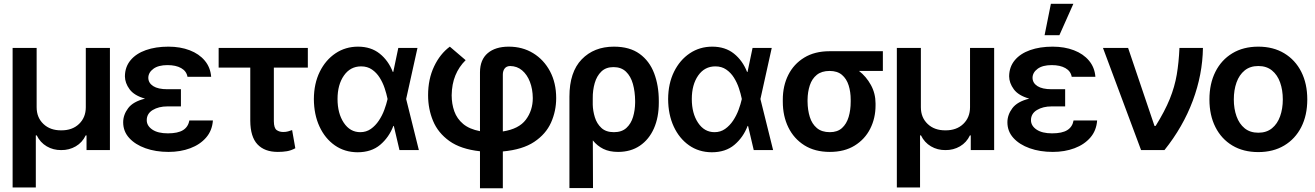

<svg xmlns="http://www.w3.org/2000/svg" viewBox="-20 -802 7029 1026"><path d="M47.4 199.7V-545.9H175.8V-229Q175.8 -173.8 212.2 -139.4Q248.5 -105 307.1 -105.5Q366.2 -105 402.3 -139.6Q438.5 -174.3 438.5 -229V-545.9H567.4V0H442.4V-78.6H438Q419.9 -40.5 384.8 -20Q349.6 0.5 307.1 0Q264.6 0.5 229.7 -20Q194.8 -40.5 176.3 -78.6H171.4V199.7Z M874 -325.2H946.8V-233.4H874Q828.1 -233.4 796.1 -214.1Q764.2 -194.8 764.2 -159.7Q764.2 -129.9 793.9 -109.6Q823.7 -89.4 877 -89.4Q930.7 -89.4 958.3 -106.7Q985.8 -124 991.7 -158.2H1117.7Q1113.8 -104 1081.3 -66.7Q1048.8 -29.3 996.6 -9.8Q944.3 9.8 880.9 9.8Q812 9.8 757.3 -9.8Q702.6 -29.3 670.4 -64.7Q638.2 -100.1 638.2 -148.4Q638.2 -188.5 664.8 -223.9Q691.4 -259.3 754.9 -274.9Q696.8 -291.5 672.4 -325Q647.9 -358.4 647.5 -394Q647.9 -444.3 677.5 -480Q707 -515.6 759.5 -534.2Q812 -552.7 879.9 -552.7Q943.4 -552.7 993.7 -533.4Q1043.9 -514.2 1074.2 -478Q1104.5 -441.9 1108.4 -391.6H981.9Q976.6 -421.9 948.2 -438Q919.9 -454.1 875 -454.1Q826.2 -454.1 799.6 -434.3Q772.9 -414.6 772.5 -386.2Q772.9 -358.4 798.8 -341.8Q824.7 -325.2 874 -325.2Z M1625 -545.9V-440.9H1443.4V-154.3Q1443.8 -117.2 1458.5 -106.9Q1473.1 -96.7 1493.2 -96.7Q1508.3 -96.7 1519.3 -99.9Q1530.3 -103 1541 -106.9L1558.1 -9.8Q1535.2 2.4 1513.2 6.1Q1491.2 9.8 1464.4 9.8Q1394 9.8 1356 -30.5Q1317.9 -70.8 1317.4 -156.7V-440.9H1148.4V-545.9Z M1890.1 11.7Q1821.3 11.2 1769 -25.4Q1716.8 -62 1687.3 -125.7Q1657.7 -189.5 1657.2 -272.5Q1657.7 -355.5 1688.7 -418.5Q1719.7 -481.4 1772.9 -517.1Q1826.2 -552.7 1893.1 -552.7Q1962.4 -552.7 2009 -515.4Q2055.7 -478 2079.1 -417.5H2081.5L2108.4 -545.9H2210.9L2150.4 -272.9L2218.3 0H2114.7L2084.5 -128.9H2082Q2058.6 -67.9 2011.5 -28.1Q1964.4 11.7 1890.1 11.7ZM1783.7 -272.9Q1783.7 -196.3 1817.1 -146Q1850.6 -95.7 1905.3 -95.7Q1937 -95.7 1961.7 -113Q1986.3 -130.4 2004.4 -157.5Q2022.5 -184.6 2033.7 -215.1Q2044.9 -245.6 2050.8 -271.5V-272.9V-274.4Q2045.4 -300.8 2035.4 -330.8Q2025.4 -360.8 2008.8 -387.2Q1992.2 -413.6 1967.8 -430.4Q1943.4 -447.3 1909.7 -447.3Q1852.1 -447.3 1817.9 -398.4Q1783.7 -349.6 1783.7 -272.9Z M2544.9 204.1V6.3Q2442.4 -4.9 2381.6 -48.3Q2320.8 -91.8 2294.2 -155.8Q2267.6 -219.7 2267.6 -293Q2267.6 -379.4 2299.6 -446.8Q2331.5 -514.2 2383.8 -552.7L2468.3 -480.5Q2432.6 -445.3 2413.6 -399.2Q2394.5 -353 2393.6 -293Q2393.6 -247.1 2407.7 -207.3Q2421.9 -167.5 2455.1 -139.6Q2488.3 -111.8 2544.9 -101.1V-416.5Q2545.4 -483.4 2586.4 -518.1Q2627.4 -552.7 2698.7 -552.7Q2772 -552.7 2829.1 -517.8Q2886.2 -482.9 2919.2 -420.9Q2952.1 -358.9 2952.1 -277.8Q2952.1 -208.5 2924.6 -147Q2897 -85.4 2834.7 -43.9Q2772.5 -2.4 2667 7.3V204.1ZM2667 -403.3V-99.6Q2752.9 -112.8 2790 -162.4Q2827.1 -211.9 2827.1 -277.8Q2826.7 -325.7 2811.8 -364.5Q2796.9 -403.3 2770 -426Q2743.2 -448.7 2706.1 -449.2Q2686.5 -448.7 2676.8 -436Q2667 -423.3 2667 -403.3Z M3022.9 203.1V-285.6Q3022.9 -417 3088.6 -484.9Q3154.3 -552.7 3260.7 -552.7Q3344.7 -552.7 3397.7 -514.4Q3450.7 -476.1 3475.6 -410.4Q3500.5 -344.7 3500.5 -262.7V-252.9Q3500.5 -174.8 3474.4 -115.7Q3448.2 -56.6 3399.4 -23.4Q3350.6 9.8 3282.7 9.8Q3236.8 9.8 3204.1 -6.3Q3171.4 -22.5 3147.9 -51.8L3148.9 203.1ZM3147.5 -276.4V-242.2Q3148.4 -209.5 3158.7 -175.5Q3168.9 -141.6 3193.4 -118.7Q3217.8 -95.7 3260.7 -95.7Q3302.7 -95.7 3327.4 -118.4Q3352.1 -141.1 3362.8 -177Q3373.5 -212.9 3374 -252.9V-262.7Q3373.5 -312.5 3362.1 -353.5Q3350.6 -394.5 3325.2 -418.9Q3299.8 -443.4 3258.3 -443.4Q3217.8 -443.4 3193.4 -419.7Q3168.9 -396 3158 -357.9Q3147 -319.8 3147.5 -276.4Z M3783.2 11.7Q3714.4 11.2 3662.1 -25.4Q3609.9 -62 3580.3 -125.7Q3550.8 -189.5 3550.3 -272.5Q3550.8 -355.5 3581.8 -418.5Q3612.8 -481.4 3666 -517.1Q3719.2 -552.7 3786.1 -552.7Q3855.5 -552.7 3902.1 -515.4Q3948.7 -478 3972.2 -417.5H3974.6L4001.5 -545.9H4104L4043.5 -272.9L4111.3 0H4007.8L3977.5 -128.9H3975.1Q3951.7 -67.9 3904.5 -28.1Q3857.4 11.7 3783.2 11.7ZM3676.8 -272.9Q3676.8 -196.3 3710.2 -146Q3743.7 -95.7 3798.3 -95.7Q3830.1 -95.7 3854.7 -113Q3879.4 -130.4 3897.5 -157.5Q3915.5 -184.6 3926.8 -215.1Q3938 -245.6 3943.8 -271.5V-272.9V-274.4Q3938.5 -300.8 3928.5 -330.8Q3918.5 -360.8 3901.9 -387.2Q3885.3 -413.6 3860.8 -430.4Q3836.4 -447.3 3802.7 -447.3Q3745.1 -447.3 3710.9 -398.4Q3676.8 -349.6 3676.8 -272.9Z M4163.1 -258.8V-269.5Q4163.1 -343.3 4192.4 -401.6Q4221.7 -460 4277.6 -494.1Q4333.5 -528.3 4413.1 -528.3H4697.8V-422.9H4570.3Q4608.9 -393.1 4633.8 -347.9Q4658.7 -302.7 4658.7 -249V-238.3Q4658.7 -170.4 4630.1 -114Q4601.6 -57.6 4546.9 -23.9Q4492.2 9.8 4414.6 9.8Q4334.5 9.8 4278.3 -25.6Q4222.2 -61 4192.6 -121.6Q4163.1 -182.1 4163.1 -258.8ZM4295.4 -269.5V-258.8Q4295.9 -213.9 4307.4 -177Q4318.8 -140.1 4345 -117.9Q4371.1 -95.7 4414.6 -95.7Q4455.1 -95.7 4479.5 -117.9Q4503.9 -140.1 4514.9 -177Q4525.9 -213.9 4525.9 -258.8V-269.5Q4525.9 -311 4514.9 -345.9Q4503.9 -380.9 4479.2 -401.9Q4454.6 -422.9 4413.1 -422.9Q4370.6 -422.9 4344.7 -401.9Q4318.8 -380.9 4307.4 -345.9Q4295.9 -311 4295.4 -269.5Z M4772.5 199.7V-545.9H4900.9V-229Q4900.9 -173.8 4937.3 -139.4Q4973.6 -105 5032.2 -105.5Q5091.3 -105 5127.4 -139.6Q5163.6 -174.3 5163.6 -229V-545.9H5292.5V0H5167.5V-78.6H5163.1Q5145 -40.5 5109.9 -20Q5074.7 0.5 5032.2 0Q4989.7 0.5 4954.8 -20Q4919.9 -40.5 4901.4 -78.6H4896.5V199.7Z M5599.1 -325.2H5671.9V-233.4H5599.1Q5553.2 -233.4 5521.2 -214.1Q5489.3 -194.8 5489.3 -159.7Q5489.3 -129.9 5519 -109.6Q5548.8 -89.4 5602.1 -89.4Q5655.8 -89.4 5683.3 -106.7Q5710.9 -124 5716.8 -158.2H5842.8Q5838.9 -104 5806.4 -66.7Q5773.9 -29.3 5721.7 -9.8Q5669.4 9.8 5606 9.8Q5537.1 9.8 5482.4 -9.8Q5427.7 -29.3 5395.5 -64.7Q5363.3 -100.1 5363.3 -148.4Q5363.3 -188.5 5389.9 -223.9Q5416.5 -259.3 5480 -274.9Q5421.9 -291.5 5397.5 -325Q5373 -358.4 5372.6 -394Q5373 -444.3 5402.6 -480Q5432.1 -515.6 5484.6 -534.2Q5537.1 -552.7 5605 -552.7Q5668.5 -552.7 5718.8 -533.4Q5769 -514.2 5799.3 -478Q5829.6 -441.9 5833.5 -391.6H5707Q5701.7 -421.9 5673.3 -438Q5645 -454.1 5600.1 -454.1Q5551.3 -454.1 5524.7 -434.3Q5498 -414.6 5497.6 -386.2Q5498 -358.4 5523.9 -341.8Q5549.8 -325.2 5599.1 -325.2ZM5562 -613.8 5595.7 -781.7H5715.8L5641.1 -613.8Z M6077.6 0 5874 -545.9H6008.3L6149.4 -128.9H6155.3Q6204.6 -208 6231 -273.2Q6257.3 -338.4 6268.3 -403.1Q6279.3 -467.8 6282.7 -545.9H6408.2Q6406.2 -403.8 6354 -263.9Q6301.8 -124 6202.6 0Z M6704.1 10.7Q6624 10.7 6565.4 -24.4Q6506.8 -59.6 6474.9 -122.8Q6442.9 -186 6442.9 -270.5Q6442.9 -355 6474.9 -418.5Q6506.8 -481.9 6565.4 -517.3Q6624 -552.7 6704.1 -552.7Q6783.7 -552.7 6842.5 -517.3Q6901.4 -481.9 6933.6 -418.5Q6965.8 -355 6965.8 -270.5Q6965.8 -186 6933.6 -122.8Q6901.4 -59.6 6842.5 -24.4Q6783.7 10.7 6704.1 10.7ZM6704.1 -92.8Q6748 -92.8 6777.1 -116.5Q6806.2 -140.1 6820.6 -180.7Q6835 -221.2 6835 -270.5Q6835 -320.8 6820.6 -361.3Q6806.2 -401.9 6777.1 -425.5Q6748 -449.2 6704.1 -449.2Q6660.2 -449.2 6631.1 -425.5Q6602.1 -401.9 6587.6 -361.3Q6573.2 -320.8 6573.2 -270.5Q6573.2 -221.2 6587.6 -180.7Q6602.1 -140.1 6631.1 -116.5Q6660.2 -92.8 6704.1 -92.8Z"/></svg>

Font: Inter Tight SemiBold
Style: Regular
Weight: 600
Designer: Rasmus Andersson
Foundry: rsms
Version: Version 3.004; ttfautohint (v1.8.4.7-5d5b)